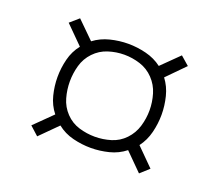

<svg xmlns="http://www.w3.org/2000/svg" viewBox="-80 -662 737 645"><g transform="rotate(20 288.0 -340.0)"><path d="M470 -129 501 -157 439 -219Q458 -244 466 -276Q474 -308 474 -340Q474 -372 466 -404Q458 -436 439 -461L501 -524L470 -551L409 -491Q384 -510 352 -518Q320 -526 288 -526Q256 -526 224 -518Q192 -510 167 -491L106 -551L75 -524L138 -461Q118 -436 110 -404Q102 -372 102 -340Q102 -308 110 -276Q118 -244 138 -219L75 -157L106 -129L167 -190Q192 -170 224 -162Q256 -154 288 -154Q320 -154 352 -162Q384 -170 409 -190ZM288 -194Q259 -194 231 -202.5Q203 -211 182.5 -232.5Q162 -254 154 -282.5Q146 -311 146 -340Q146 -369 154 -397.5Q162 -426 182.5 -447.5Q203 -469 231 -478Q259 -487 288 -487Q317 -487 345 -478Q373 -469 393.5 -447.5Q414 -426 422.5 -397.5Q431 -369 431 -340Q431 -311 422.5 -282.5Q414 -254 393.5 -232.5Q373 -211 345 -202.5Q317 -194 288 -194Z"/></g></svg>

Font: Iosevka Sparkle Extralight
Style: Regular
Weight: 200
Designer: Belleve Invis
Foundry: Belleve Invis
Version: Version 4.5.0; ttfautohint (v1.8.3)